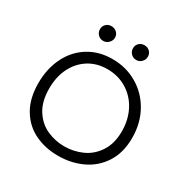

<svg xmlns="http://www.w3.org/2000/svg" viewBox="-193 -1050 1178 1208"><g transform="rotate(30 396.0 -445.5)"><path d="M54 -343Q54 -448 95 -531Q136 -614 211 -660.5Q286 -707 384 -707Q483 -707 564 -659.5Q645 -612 691.5 -528Q738 -444 738 -338Q738 -231 690 -156.5Q642 -82 562.5 -45Q483 -8 389 -8Q296 -8 220 -44.5Q144 -81 99 -156.5Q54 -232 54 -343ZM661 -342Q661 -426 626 -493Q591 -560 528.5 -598Q466 -636 388 -636Q312 -636 253.5 -599.5Q195 -563 162.5 -498Q130 -433 130 -348Q130 -253 169 -192.5Q208 -132 268 -105.5Q328 -79 394 -79Q461 -79 522 -106.5Q583 -134 622 -193.5Q661 -253 661 -342ZM220 -831Q220 -853 235.5 -868Q251 -883 274 -883Q297 -883 313 -868Q329 -853 329 -831Q329 -809 312.5 -792.5Q296 -776 274 -776Q251 -776 235.5 -792Q220 -808 220 -831ZM460 -831Q460 -853 475.5 -868Q491 -883 514 -883Q537 -883 552.5 -868Q568 -853 568 -831Q568 -808 552 -792Q536 -776 514 -776Q491 -776 475.5 -792Q460 -808 460 -831Z"/></g></svg>

Font: Mali
Style: Regular
Weight: 400
Version: Version 1.000; ttfautohint (v1.6)